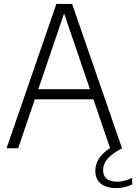

<svg xmlns="http://www.w3.org/2000/svg" viewBox="-20 -760 698 984"><path d="M13.5 0 269 -740H349.5L605.5 0H544.5L302 -710H315L73 0ZM135.5 -251 150 -303H468.5L483 -251ZM577 204Q524.5 204 496.5 181Q468.5 158 468.5 116Q468.5 89 480.2 65Q492 41 517.8 18.5Q543.5 -4 586 -26L605.5 0Q568.5 19.5 547.2 38Q526 56.5 517.2 74.8Q508.5 93 508.5 113Q508.5 141.5 526.5 156.2Q544.5 171 580 171Q597.5 171 615.8 166.5Q634 162 657.5 151.5V185.5Q638 194.5 618 199.2Q598 204 577 204Z"/></svg>

Font: Encode Sans SemiCondensed Light
Style: Regular
Weight: 300
Width: 4
Designer: Multiple Designers
Foundry: Impallari Type
Version: Version 3.002